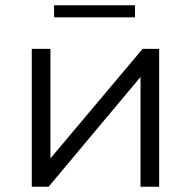

<svg xmlns="http://www.w3.org/2000/svg" viewBox="-20 -711 728 731"><path d="M165 0 515 -418V0H586V-525H523L172 -108V-525H101V0ZM494 -645V-691H186V-645Z"/></svg>

Font: Montserrat Z
Style: Regular
Weight: 400
Designer: Julieta Ulanovsky
Foundry: Julieta Ulanovsky
Version: Version 8.000